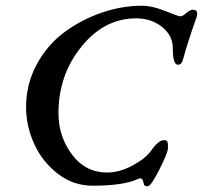

<svg xmlns="http://www.w3.org/2000/svg" viewBox="-20 -640 708 670"><path d="M303 8Q236 8 182 -33.5Q128 -75 99.5 -137.5Q71 -200 71 -266Q71 -346 107.5 -414Q144 -482 202.5 -526Q261 -570 332.5 -595Q404 -620 475 -620Q511 -620 555.5 -602Q600 -584 610 -583Q617 -583 630 -594.5Q643 -606 653 -606Q675 -606 665 -577Q637 -499 619 -434Q614 -414 601 -414Q583 -414 583 -472Q583 -516 545.5 -546Q508 -576 455 -576Q344 -576 264 -477Q184 -378 184 -245Q184 -164 231 -101Q278 -38 354 -38Q398 -38 443.5 -63Q489 -88 507 -114Q533 -151 552 -151Q555 -151 557 -150.5Q559 -150 560.5 -149Q562 -148 563 -147Q564 -146 564.5 -144Q565 -142 565.5 -140.5Q566 -139 566 -136Q566 -133 566 -131.5Q566 -130 566 -126.5Q566 -123 566 -122Q566 -108 536.5 -49Q507 10 495 10Q490 10 487 8.5Q484 7 483 5.5Q482 4 481 -1.5Q480 -7 479 -9Q475 -22 460 -15Q411 8 303 8Z"/></svg>

Font: EB Garamond 08
Style: Italic
Weight: 400
Italic angle: -14°
Version: Version 0.016